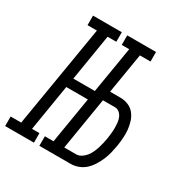

<svg xmlns="http://www.w3.org/2000/svg" viewBox="-208 -873 976 1011"><g transform="rotate(30 280.0 -367.5)"><path d="M278 -677V-735H453V-677ZM-40 0V-58H24L127 -677H70V-735H245V-677H192L146 -396H309L300 -339H136L90 -58H135V0ZM168 0V-58H343V0ZM211 0 333 -735H398L348 -433H411Q436 -433 459 -423.5Q482 -414 496.5 -395.5Q511 -377 518.5 -354Q526 -331 528.5 -306Q531 -281 529 -255Q527 -229 523 -204Q519 -181 513.5 -158.5Q508 -136 498.5 -114Q489 -92 476 -71Q463 -50 445 -33.5Q427 -17 404 -8.5Q381 0 358 0ZM286 -58H358Q374 -58 389 -67.5Q404 -77 414.5 -90.5Q425 -104 432 -119Q439 -134 444 -150Q449 -166 452.5 -181.5Q456 -197 459 -213Q461 -229 463 -245.5Q465 -262 465 -278.5Q465 -295 463.5 -310.5Q462 -326 456 -340.5Q450 -355 438.5 -365Q427 -375 411 -375H338Z"/></g></svg>

Font: Iosevka Slab LtExObl
Style: Regular
Weight: 300
Width: 7
Italic angle: -9°
Monospace: yes
Designer: Belleve Invis
Foundry: Belleve Invis
Version: Version 11.1.0; ttfautohint (v1.8.3)